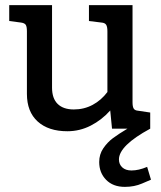

<svg xmlns="http://www.w3.org/2000/svg" viewBox="-20 -502 629 749"><path d="M569 199Q564 201 534 214Q504 227 467 227Q421 227 394 199.5Q367 172 367 130Q367 100 383 76.5Q399 53 420.5 37Q442 21 477 0H417L410 -71Q377 -34 334 -12Q291 10 243 10Q169 10 127 -28Q85 -66 85 -136V-380Q85 -398 80.5 -405Q76 -412 62 -414L16 -420V-482H183V-160Q183 -118 205 -96.5Q227 -75 268 -75Q308 -75 341.5 -93Q375 -111 399 -143V-380Q399 -398 394 -405.5Q389 -413 376 -414L327 -420V-482H497V-103Q497 -86 501.5 -78.5Q506 -71 519 -70L566 -63V0Q444 66 444 120Q444 139 457 151Q470 163 493 163Q521 163 554 149Z"/></svg>

Font: Enriqueta Medium
Style: Regular
Weight: 500
Designer: Viviana Monsalve, Gustavo Ibarra
Foundry: 72Puntos
Version: Version 2.000